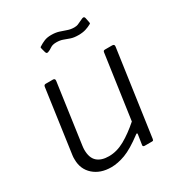

<svg xmlns="http://www.w3.org/2000/svg" viewBox="-174 -855 925 986"><g transform="rotate(-30 288.0 -361.5)"><path d="M201 10Q137 10 97 -25.5Q57 -61 57 -119Q57 -125 57 -131Q57 -137 58 -142L111 -519Q112 -525 115 -527.5Q118 -530 123 -530H166Q172 -530 175 -526.5Q178 -523 177 -516L127 -161Q126 -154 125.5 -148Q125 -142 125 -137Q125 -89 149.5 -67Q174 -45 219 -45Q266 -45 312.5 -71Q359 -97 409 -141L463 -520Q464 -526 466.5 -528Q469 -530 475 -530H517Q524 -530 527 -526.5Q530 -523 529 -516L457 -9Q456 -4 454.5 -2Q453 0 447 0H404Q399 0 396 -2.5Q393 -5 394 -10L403 -68Q404 -74 401.5 -75Q399 -76 394 -72Q329 -23 284.5 -6.5Q240 10 201 10ZM469 -681Q457 -674 438.5 -668Q420 -662 394 -662Q367 -662 348.5 -668.5Q330 -675 314 -681Q298 -687 276 -687Q253 -687 240.5 -678Q228 -669 214 -664Q208 -663 205.5 -665Q203 -667 201 -673L195 -695Q194 -700 193.5 -703Q193 -706 197 -708Q214 -719 231 -726Q248 -733 272 -733Q297 -733 316.5 -727Q336 -721 355 -714Q374 -707 395 -707Q408 -707 417 -710.5Q426 -714 434.5 -718.5Q443 -723 453 -727Q460 -730 464 -727.5Q468 -725 469 -719L474 -694Q475 -690 475 -686.5Q475 -683 469 -681Z"/></g></svg>

Font: Libre Franklin Thin Light
Style: Italic
Weight: 300
Italic angle: -8°
Version: Version 3.000